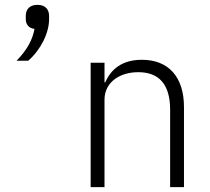

<svg xmlns="http://www.w3.org/2000/svg" viewBox="-20 -770 863 790"><path d="M134 -750C167 -750 182 -731 182 -704V-691C182 -635 148 -565 96 -520H48C92 -565 114 -607 122 -651C97 -654 86 -671 86 -692V-704C86 -731 101 -750 134 -750ZM353 0V-512H410V-431H413C436 -484 481 -524 564 -524C673 -524 737 -454 737 -329V0H680V-319C680 -423 634 -473 549 -473C513 -473 479 -464 453 -445C427 -426 410 -397 410 -360V0Z"/></svg>

Font: Plexus Sans Light
Style: Regular
Weight: 300
Version: Version 2.001;PS 002.001;hotconv 1.0.70;makeotf.lib2.5.58329